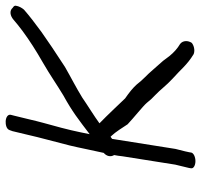

<svg xmlns="http://www.w3.org/2000/svg" viewBox="-36 -659 702 670"><g transform="rotate(-90 315.0 -324.0)"><path d="M196 -641.6 192.7 -632.4 192.7 -633C188.9 -618.3 184.9 -601.6 180.7 -583C168.7 -529.9 155.8 -486.1 142.4 -432C134.9 -402.1 124 -344.7 116.5 -313.1C105.2 -303.3 101.2 -289.6 108.9 -276.5C107.1 -267.3 105.7 -258.4 104.5 -246.6L75.5 -63.6L63.9 -15.6L62.7 -8C61.4 0.2 72.7 7 87.8 7C102.8 7 116.4 0.2 117.7 -8L118.6 -14C119.2 -17.7 120.2 -22.5 121.9 -29.1L130.3 -62.6L165.4 -283.9C167.6 -285.5 169.3 -286.7 172.8 -289.2C172.8 -289.2 174.5 -287.5 176.2 -285.7C188.3 -273.4 205.2 -246.7 216.3 -229.7C237.7 -209.3 280.4 -175.5 291 -162.8C299.6 -151.7 308.6 -142 318 -133.5C336.3 -116.3 353 -93.3 374.8 -73.4C408.8 -43.4 422.8 -22.4 461.3 0.9C475.8 6.5 493.2 0.6 500.6 -6.1C508.8 -18.6 509.5 -36.7 496.5 -46.6C481.2 -55.6 467.3 -67.8 454.3 -83.8L437.8 -105.8C424.1 -121 421.6 -123.9 406.7 -141.1C388.3 -163 372.3 -175.2 354.9 -198.2C343.5 -210.9 328.6 -223.2 306.6 -238.4C301.4 -243.7 245.3 -303.5 219.7 -327.9C242.5 -344.9 286.5 -371.9 309.5 -388C345.7 -410.3 378.7 -426.6 416.4 -448.3C467.6 -481.3 507.9 -508.8 538.7 -530.5C570.3 -553.5 596.1 -573.7 616.3 -591.3C622.5 -598.6 628.4 -608.4 630.1 -620.2C630.7 -624.4 627.3 -627.9 623 -630.5C612.4 -643.1 594.6 -639.4 581.4 -628C571.8 -619.5 558.6 -609 542 -596.4C506.9 -570.7 475.9 -550.8 430.3 -524.6C386.9 -499.6 355.8 -477.2 317.1 -454C259.7 -422.4 233.4 -401.3 181.8 -362.1C183.6 -371 185.9 -382.2 188.5 -394.8C196.6 -434.9 211.3 -488.9 221.4 -524.5C229.6 -553.8 239.1 -598.9 246.5 -626.3L248.8 -635.1C253.2 -647.8 240 -654.4 227.1 -655.2C216.3 -655.7 199.9 -653.2 196 -641.6Z"/></g></svg>

Font: MewTooHand
Style: BdWideIta
Weight: 400
Designer: Mew Too, Robert Jablonski
Version: Version 0.77